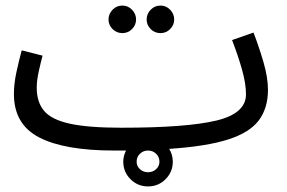

<svg xmlns="http://www.w3.org/2000/svg" viewBox="-20 -520 1033 690"><path d="M557 -401Q536 -401 521.5 -415.5Q507 -430 507 -450Q507 -470 521.5 -485Q536 -500 557 -500Q577 -500 591.5 -485Q606 -470 606 -450Q606 -430 591.5 -415.5Q577 -401 557 -401ZM420 -401Q399 -401 384.5 -415.5Q370 -430 370 -450Q370 -470 384.5 -485Q399 -500 420 -500Q440 -500 454.5 -485Q469 -470 469 -450Q469 -430 454.5 -415.5Q440 -401 420 -401ZM390 21Q212 21 121 -26Q30 -73 30 -182Q30 -219 39 -260.5Q48 -302 58 -339L133 -320Q127 -298 119.5 -264.5Q112 -231 112 -205Q112 -153 138.5 -121.5Q165 -90 231 -75.5Q297 -61 416 -61Q649 -61 756.5 -86.5Q864 -112 864 -181Q864 -219 850 -269Q836 -319 814 -376L891 -403Q910 -354 926.5 -298Q943 -242 943 -197Q943 -132 910.5 -88Q878 -44 800.5 -19Q723 6 588 15Q601 36 601 61Q601 98 575 124Q549 150 512 150Q475 150 449 124Q423 98 423 61Q423 40 433 21Q412 21 390 21ZM512 99Q529 99 541 88Q553 77 553 61Q553 44 541 32.5Q529 21 512 21Q495 21 483 32.5Q471 44 471 61Q471 77 483 88Q495 99 512 99Z"/></svg>

Font: Go Noto Kurrent-Regular
Style: Regular
Weight: 400
Designer: Monotype Design Team
Foundry: Monotype Imaging Inc.
Version: Version 2.012; ttfautohint (v1.8.4.7-5d5b)